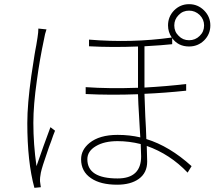

<svg xmlns="http://www.w3.org/2000/svg" viewBox="-20 -868 1040 921"><path d="M203 -727Q195 -704 192 -684Q170 -581 157 -483Q140 -364 140 -279Q140 -176 155 -71Q168 -109 189 -168Q207 -219 222 -258L244 -241Q239 -228 235 -218Q230 -204 226 -192Q214 -161 206 -136Q182 -68 176 -40Q171 -15 172 2Q173 7 174 17L175 24L176 30L145 33Q111 -91 111 -278Q111 -368 130 -503Q137 -548 146 -607L150 -630L154 -651Q158 -676 160 -688Q164 -713 164 -731ZM655 -177Q599 -191 544 -191Q480 -191 440 -167Q399 -143 399 -104Q399 -12 544 -12Q657 -12 657 -118Q657 -125 655 -177ZM837 -796Q816 -775 816 -746Q816 -716 837 -696Q857 -675 887 -675Q917 -675 938 -696Q959 -716 959 -746Q959 -775 938 -796Q916 -817 887 -817Q857 -817 837 -796ZM673 -448Q780 -454 873 -465V-433Q769 -422 673 -418Q674 -375 677 -309L680 -254L681 -227L682 -201Q793 -167 899 -71L880 -40Q795 -129 684 -168Q686 -106 686 -93Q686 -39 646 -10Q607 18 542 18Q462 18 417 -13Q369 -45 369 -104Q369 -149 409 -182Q457 -221 544 -221Q602 -221 653 -209Q651 -239 650 -259L647 -312Q643 -374 642 -416Q509 -411 391 -417V-450Q503 -442 642 -447V-645Q518 -640 407 -646V-678Q610 -661 804 -688Q786 -714 786 -746Q786 -788 815 -818Q845 -848 887 -848Q929 -848 959 -818Q989 -788 989 -746Q989 -704 959 -674Q929 -645 887 -645Q835 -645 806 -685V-656Q761 -651 673 -646Z"/></svg>

Font: Noto Sans CJK TC Thin
Style: Regular
Weight: 250
Designer: Ryoko NISHIZUKA ???? (kana & ideographs); Paul D. Hunt (Latin, Greek & Cyrillic); Wenlong ZHANG ??? (bopomofo); Sandoll 
Foundry: Adobe Systems Incorporated
Version: Version 1.004 January 19, 2016